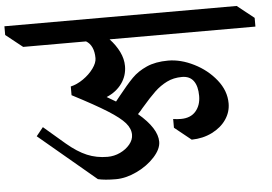

<svg xmlns="http://www.w3.org/2000/svg" viewBox="-133 -860 1336 943"><g transform="rotate(-5 535.0 -388.0)"><path d="M494 -540Q494 -492 466.5 -454Q439 -416 391 -396Q419 -380 435 -370L455 -395Q498 -449 527.5 -479Q557 -509 601 -528.5Q645 -548 707 -548Q769 -548 834 -515.5Q899 -483 942 -429Q985 -375 985 -313Q985 -270 960 -233.5Q935 -197 890 -174.5Q845 -152 789 -151L707 -217V-260Q726 -257 745 -257Q793 -257 818.5 -286.5Q844 -316 844 -362Q844 -410 825 -436Q806 -462 768 -462Q726 -462 693 -445.5Q660 -429 632.5 -403Q605 -377 561 -326Q551 -313 537 -299Q629 -221 629 -155Q629 -119 593.5 -80Q558 -41 504.5 -15.5Q451 10 401 10Q347 10 313 2L32 -234L66 -276L171 -186Q223 -142 269.5 -122.5Q316 -103 370 -103Q403 -103 432.5 -117Q462 -131 480.5 -153.5Q499 -176 499 -201Q499 -231 475 -259Q451 -287 391.5 -324.5Q332 -362 220 -420V-463Q251 -470 282 -491.5Q313 -513 333 -540.5Q353 -568 353 -591Q353 -622 343 -644Q333 -666 314 -677H4L-79 -743V-786H1066L1149 -720V-677H430Q460 -645 477 -610Q494 -575 494 -540Z"/></g></svg>

Font: InknutAntiqua
Style: Medium
Weight: 500
Designer: Claus Eggers Srensen
Foundry: Claus Eggers Srensen
Version: Version 1.000; ttfautohint (v1.2) -l 7 -r 28 -G 50 -x 13 -D 